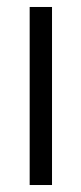

<svg xmlns="http://www.w3.org/2000/svg" viewBox="-20 -530 233 550"><path d="M65 0V-510H129V0Z"/></svg>

Font: Saira Condensed
Style: Regular
Weight: 400
Width: 3
Designer: Hector Gatti with collaboration of the Omnibus-Type team
Foundry: Omnibus-Type
Version: Version 1.101